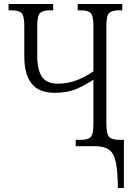

<svg xmlns="http://www.w3.org/2000/svg" viewBox="-20 -734 671 964"><path d="M572 210Q571 123 561 78Q551 33 526 16.5Q501 0 456 0H360V-32H388Q421 -32 435 -45.5Q449 -59 449 -111V-334Q409 -307 364 -287.5Q319 -268 255 -268Q176 -268 139 -314Q102 -360 102 -451V-605Q102 -655 88 -668.5Q74 -682 40 -682H23V-714H247V-682H229Q195 -682 181 -668.5Q167 -655 167 -603V-454Q167 -384 190.5 -349Q214 -314 271 -314Q321 -314 365 -331Q409 -348 449 -376V-603Q449 -655 435 -668.5Q421 -682 387 -682H370V-714H594V-682H576Q542 -682 528 -668.5Q514 -655 514 -603V-114Q514 -62 527.5 -47Q541 -32 579 -32H602V210Z"/></svg>

Font: Noto Serif Condensed Light
Style: Regular
Weight: 300
Width: 3
Designer: Monotype Design Team
Foundry: Monotype Imaging Inc.
Version: Version 2.013